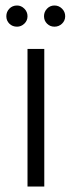

<svg xmlns="http://www.w3.org/2000/svg" viewBox="-20 -678 260 698"><path d="M42 -581Q25 -581 14 -592Q3 -603 3 -619Q3 -635 14 -646.5Q25 -658 42 -658Q57 -658 68.5 -646.5Q80 -635 80 -619Q80 -603 68.5 -592Q57 -581 42 -581ZM178 -581Q162 -581 151 -592Q140 -603 140 -619Q140 -635 151 -646.5Q162 -658 178 -658Q194 -658 205.5 -646.5Q217 -635 217 -619Q217 -603 205.5 -592Q194 -581 178 -581ZM80 -500H141V0H80Z"/></svg>

Font: Albert Sans Light
Style: Regular
Weight: 300
Designer: Andreas Rasmussen
Foundry: a.Foundry
Version: Version 1.025